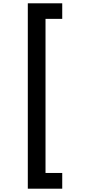

<svg xmlns="http://www.w3.org/2000/svg" viewBox="-20 -954 525 1160"><path d="M356 -934V-840H255V91H356V186H148V-934Z"/></svg>

Font: Poppins-tnum Medium
Style: Regular
Weight: 500
Designer: Ninad Kale (Devanagari), Jonny Pinhorn (Latin)
Foundry: Indian Type Foundry
Version: Version 4.004